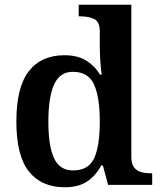

<svg xmlns="http://www.w3.org/2000/svg" viewBox="-20 -780 677 810"><path d="M253 10Q155 10 102 -56.5Q49 -123 49 -267Q49 -412 101.5 -479.5Q154 -547 252 -547Q308 -547 344.5 -524Q381 -501 402 -465H409Q405 -492 403 -525.5Q401 -559 401 -583V-647Q401 -689 377 -700Q353 -711 320 -711H312V-760H534V-119Q534 -89 545.5 -74Q557 -59 575.5 -54Q594 -49 617 -49H622V0H436L414 -82H407Q385 -40 348.5 -15Q312 10 253 10ZM288 -61Q353 -61 377 -112Q401 -163 401 -268Q401 -369 377 -423Q353 -477 287 -477Q232 -477 208 -423Q184 -369 184 -267Q184 -164 208 -112.5Q232 -61 288 -61Z"/></svg>

Font: Noto Nastaliq Urdu SemiBold
Style: Regular
Weight: 600
Version: Version 3.007